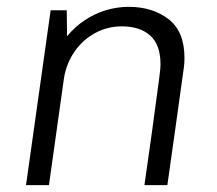

<svg xmlns="http://www.w3.org/2000/svg" viewBox="-20 -541 634 561"><path d="M56 0 128 -511H175L176 -435Q198 -462 227 -481.5Q256 -501 289 -511Q322 -521 356 -521Q426 -521 472.5 -485Q519 -449 519 -372Q519 -365 518.5 -356Q518 -347 515 -328Q512 -309 507 -270.5Q502 -232 492.5 -166.5Q483 -101 469 0H402Q416 -96 424.5 -159Q433 -222 438 -259Q443 -296 445.5 -315Q448 -334 448.5 -341.5Q449 -349 449 -353Q449 -410 419 -437Q389 -464 336 -464Q294 -464 258 -444.5Q222 -425 198 -390.5Q174 -356 167 -313L123 0Z"/></svg>

Font: Chivo ExtraLight
Style: Italic
Weight: 250
Italic angle: -8.05°
Designer: Hector Gatti
Foundry: Omnibus-Type
Version: Version 2.002